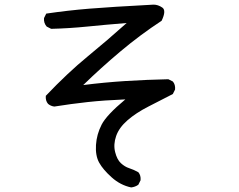

<svg xmlns="http://www.w3.org/2000/svg" viewBox="-20 -737 1040 837"><path d="M551.8 80.1Q504.9 70.3 466.8 36.1Q428.7 2 412.1 -28.3Q395.5 -58.6 398.4 -105Q401.4 -151.4 422.9 -193.4Q444.3 -235.4 526.4 -303.7Q432.6 -299.8 361.3 -292Q290 -284.2 216.8 -272.5Q201.2 -274.4 189.5 -284.2Q177.7 -297.9 179.7 -319.3Q274.4 -418.9 361.3 -490.2Q448.2 -561.5 532.2 -636.7Q436.5 -628.9 359.4 -621.1Q282.2 -613.3 203.1 -611.3L183.6 -621.1Q169.9 -636.7 171.9 -658.2L181.6 -677.7Q274.4 -691.4 369.1 -699.2Q463.9 -707 649.4 -716.8Q668.9 -716.8 687.5 -704.1Q706.1 -691.4 684.6 -646.5Q590.8 -585 504.9 -512.7Q418.9 -440.4 342.8 -366.2Q434.6 -377.9 527.3 -383.8Q620.1 -389.6 713.9 -391.6L733.4 -381.8Q745.1 -368.2 743.2 -346.7L733.4 -327.1Q680.7 -299.8 627 -272.5Q573.2 -245.1 536.1 -212.9Q499 -180.7 486.3 -144Q473.6 -107.4 481.9 -74.2Q490.2 -41 507.3 -25.4Q524.4 -9.8 543 -3.9Q561.5 2 583 13.7Q594.7 27.3 592.8 48.8L583 68.4Q569.3 78.1 551.8 80.1Z"/></svg>

Font: JasonHandwriting2
Style: Regular
Weight: 400
Version: Version 1.05.10